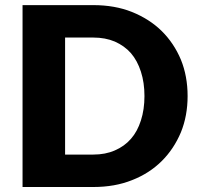

<svg xmlns="http://www.w3.org/2000/svg" viewBox="-20 -749 801 769"><path d="M731.4 -364.3Q731.4 -285.2 704.6 -219.2Q676.3 -151.9 627.4 -103.5Q577.6 -54.2 508.3 -27.3Q439.9 0 353.5 0H70.3V-728.5H353.5Q439.9 -728.5 508.3 -701.2Q578.6 -672.9 627.4 -625Q676.8 -576.2 704.6 -509.8Q731.4 -443.8 731.4 -364.3ZM504.4 -536.1Q478.5 -565.4 439.9 -582.5Q401.9 -598.6 353.5 -598.6H240.7V-129.9H353.5Q402.3 -129.9 439.9 -146.5Q478.5 -163.1 504.4 -192.9Q530.3 -222.2 544.4 -266.6Q558.6 -310.5 558.6 -364.3Q558.6 -418 544.4 -461.9Q530.3 -505.9 504.4 -536.1Z"/></svg>

Font: Lato-ExtraBold
Style: Regular
Weight: 500
Designer: Lukasz Dziedzic with Adam Twardoch and Botio Nikoltchev
Foundry: tyPoland Lukasz Dziedzic
Version: ""